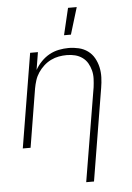

<svg xmlns="http://www.w3.org/2000/svg" viewBox="-62 -794 725 1055"><g transform="rotate(-5 300.0 -266.5)"><path d="M370 215 456 -301Q459 -324 460 -347.5Q461 -371 455.5 -393Q450 -415 439 -434Q428 -453 410 -466Q392 -479 370 -484.5Q348 -490 324 -490Q302 -490 280 -486Q258 -482 236.5 -471.5Q215 -461 197 -444.5Q179 -428 166 -408.5Q153 -389 146 -367Q139 -345 135 -323L82 0H39L125 -520H168L152 -423Q166 -448 186.5 -469Q207 -490 231.5 -503.5Q256 -517 283.5 -522.5Q311 -528 337 -528Q366 -528 393.5 -521.5Q421 -515 443 -499Q465 -483 478.5 -459Q492 -435 498 -408Q504 -381 503 -352Q502 -323 497 -294L413 215ZM319 -600 354 -748H402L357 -600Z"/></g></svg>

Font: Iosevka Aile Extralight
Style: Italic
Weight: 200
Italic angle: -9°
Designer: Belleve Invis
Foundry: Belleve Invis
Version: Version 31.1.0; ttfautohint (v1.8.4)